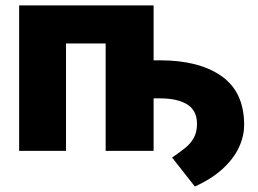

<svg xmlns="http://www.w3.org/2000/svg" viewBox="-20 -550 942 700"><path d="M49.8 -530.3H540V-330.1H563.5Q706.5 -330.1 788.3 -272Q870.1 -213.9 870.1 -94.7Q870.1 -53.2 850.8 -12Q831.5 29.3 791 66.2Q750.5 103 690.4 129.9L607.4 24.4Q641.6 1 658.9 -13.7Q676.3 -28.3 687.3 -48.8Q698.2 -69.3 698.2 -98.6Q698.2 -147 662.6 -169.2Q627 -191.4 563.5 -191.4H540V0H365.2V-391.6H220.7V0H49.8Z"/></svg>

Font: Pretendard Std Black
Style: Regular
Weight: 900
Designer: Base glyphs from Inter by Rasmus Andersson; Hangeul glyphs from Noto Sans CJK(Source Han Sans) by Jang Soo-young and Kan
Foundry: Kil Hyung-jin
Version: Version 1.309